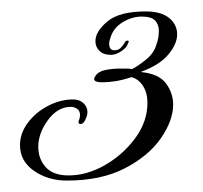

<svg xmlns="http://www.w3.org/2000/svg" viewBox="-20 -648 355 336"><path d="M97 -332Q64 -332 39.5 -349Q15 -366 15 -394Q15 -415 29 -433.5Q43 -452 64.5 -463Q86 -474 108 -474Q119 -474 126 -467.5Q133 -461 133 -452Q133 -448 132 -445Q131 -442 129 -438Q126 -431 121 -431Q115 -431 119 -440Q120 -443 120 -447Q120 -454 115 -457.5Q110 -461 104 -461Q81 -461 64 -438Q47 -415 47 -391Q47 -370 60 -355.5Q73 -341 100 -341Q132 -341 163.5 -359Q195 -377 216.5 -406Q238 -435 238 -468Q238 -486 230 -498Q222 -510 210 -513Q195 -508 182.5 -506Q170 -504 159 -504Q139 -504 147 -515Q152 -523 164.5 -525.5Q177 -528 190 -528Q196 -528 201.5 -528Q207 -528 211 -527Q224 -534 237 -545Q250 -556 254 -571Q256 -576 257 -582Q258 -588 258 -594Q258 -605 251.5 -612Q245 -619 228 -619Q211 -619 194.5 -609Q178 -599 173 -581Q172 -578 171.5 -576Q171 -574 171 -572Q171 -560 180 -560Q187 -560 191 -564Q195 -568 198 -573Q200 -577 203 -577Q207 -577 204 -572Q202 -565 192.5 -558.5Q183 -552 174 -552Q161 -552 154 -559Q147 -566 147 -576Q147 -593 168 -610.5Q189 -628 235 -628Q262 -628 276 -616.5Q290 -605 290 -588Q290 -571 274.5 -552.5Q259 -534 226 -522Q258 -519 270.5 -502Q283 -485 283 -465Q283 -437 261.5 -406Q240 -375 198.5 -353.5Q157 -332 97 -332Z"/></svg>

Font: Fleur De Leah
Style: Regular
Weight: 400
Designer: Robert E. Leuschke
Foundry: Robert E. Leuschke
Version: Version 1.010; ttfautohint (v1.8.3)